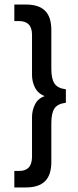

<svg xmlns="http://www.w3.org/2000/svg" viewBox="-20 -721 344 845"><path d="M94.6 103.9Q150.3 103.9 178.1 76.6Q205.9 49.3 205.9 -8.3V-179.1Q205.9 -222.8 219.5 -243.5Q233.1 -264.1 269.9 -268.9V-328Q233.1 -332.6 219.5 -353.8Q205.9 -375 205.9 -418V-588.4Q205.9 -646.8 178.1 -673.9Q150.3 -701 94.6 -701H43.1V-628.3H62.6Q121.3 -628.7 120.9 -567.4V-391Q120.9 -362.9 133 -337.4Q146.1 -309.8 176.7 -298.1Q146 -287 133.5 -260.4Q120.9 -234.8 120.9 -205.3V-29.7Q120.1 32.6 62.6 31.2H43.1V103.9Z"/></svg>

Font: Arad-VF Thin Dots1
Style: Regular
Weight: 100
Designer: Mohammad Darvishi
Version: Version 1.000;August 30, 2024;FontCreator 15.0.0.2992 64-bit